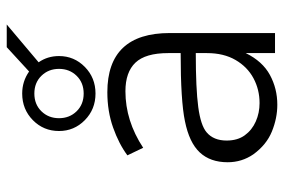

<svg xmlns="http://www.w3.org/2000/svg" viewBox="-160 -696 863 584"><g transform="rotate(-90 272.0 -404.5)"><path d="M245 7Q204 7 163.5 -9.5Q123 -26 94 -66Q70 -101 70 -144Q70 -197 100 -229Q130 -261 195 -274Q257 -287 402 -287V-325Q402 -394 373 -424.5Q344 -455 286 -455Q196 -455 114 -401L91 -449Q126 -475 175.5 -492.5Q225 -510 283 -510Q463 -510 463 -320V0H402V-89Q377 -38 335.5 -15.5Q294 7 245 7ZM250 -47Q291 -47 325.5 -65.5Q360 -84 381 -120Q402 -156 402 -207V-241Q294 -241 238 -233.5Q182 -226 161 -208Q136 -187 136 -147Q136 -114 152 -92Q168 -70 194 -58.5Q220 -47 250 -47ZM279 -546Q231 -546 198 -578.5Q165 -611 165 -657Q165 -704 198 -736.5Q231 -769 279 -769Q316 -769 346 -748L420 -816H489L374 -719Q393 -692 393 -657Q393 -611 360 -578.5Q327 -546 279 -546ZM279 -582Q312 -582 333 -603.5Q354 -625 354 -657Q354 -689 333 -710.5Q312 -732 279 -732Q246 -732 225 -710.5Q204 -689 204 -657Q204 -625 225 -603.5Q246 -582 279 -582Z"/></g></svg>

Font: Winston Light
Style: Regular
Weight: 300
Designer: Original fonts by Vernon Adams / Changes by Cristiano Sobral
Foundry: Original fonts by Vernon Adams / Changes by Cristiano Sobral
Version: Version 2.503;July 17, 2020;FontCreator 13.0.0.2655 64-bit